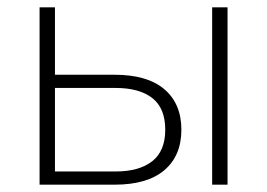

<svg xmlns="http://www.w3.org/2000/svg" viewBox="-20 -504 729 524"><path d="M88 0V-484H130V-300H293Q382 -300 428.5 -260.5Q475 -221 475 -150Q475 -79 428.5 -39.5Q382 0 293 0ZM559 0V-484H601V0ZM130 -36H295Q360 -36 395.5 -64Q431 -92 431 -150Q431 -209 395.5 -236.5Q360 -264 295 -264H130Z"/></svg>

Font: Nunito Sans ExtraLight
Style: Regular
Weight: 200
Designer: Vernon Adams
Foundry: Vernon Adams
Version: Version 3.006; ttfautohint (v1.8.3)